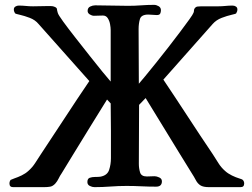

<svg xmlns="http://www.w3.org/2000/svg" viewBox="-20 -773 1040 791"><path d="M986 -17Q986 -2 971 -2Q939 -2 906 -2Q873 -2 841 -2Q817 -2 805.5 -9.5Q794 -17 787 -30.5Q780 -44 769 -61L719 -142L580 -369L553 -341Q553 -280 552.5 -219.5Q552 -159 552 -98Q552 -80 557 -63Q562 -46 585 -46Q593 -46 601 -46.5Q609 -47 617 -47Q625 -47 636 -42Q647 -37 647 -26Q647 -4 623 -4Q592 -4 562 -5.5Q532 -7 501 -7Q468 -7 435 -4.5Q402 -2 369 -2Q360 -2 350 -7Q340 -12 340 -23Q340 -37 349.5 -40.5Q359 -44 372 -44Q385 -44 393 -45Q422 -50 429.5 -73Q437 -96 437 -121Q437 -177 437 -234Q437 -291 436 -347L421 -363Q386 -307 351 -250Q316 -193 281 -136L234 -59Q227 -49 221.5 -37.5Q216 -26 208 -17Q198 -6 187 -4Q176 -2 162 -2Q130 -2 98 -2Q66 -2 34 -2Q19 -2 19 -17Q19 -26 24 -32Q25 -33 31.5 -35Q38 -37 39 -38Q54 -43 69.5 -50.5Q85 -58 97 -69Q113 -83 125 -101.5Q137 -120 148 -137Q198 -212 247.5 -288Q297 -364 348 -439L139 -674Q125 -691 102.5 -699.5Q80 -708 62 -712Q44 -716 42 -718Q37 -726 37 -734Q37 -742 43.5 -746Q50 -750 57 -750Q72 -750 86.5 -748.5Q101 -747 116 -747Q130 -747 145 -747.5Q160 -748 174 -748Q179 -748 188 -748Q197 -748 202 -746Q214 -742 214.5 -736Q215 -730 218 -720Q220 -712 240 -684.5Q260 -657 289 -620Q318 -583 348 -545Q378 -507 402 -477.5Q426 -448 436 -437V-649Q436 -659 433.5 -673Q431 -687 424 -698Q417 -709 404 -709Q395 -709 385.5 -708.5Q376 -708 367 -708Q359 -708 350 -713.5Q341 -719 341 -728Q341 -741 351.5 -746Q362 -751 372 -751Q406 -751 440 -750Q474 -749 508 -749Q535 -749 561.5 -751Q588 -753 615 -753Q624 -753 633.5 -747.5Q643 -742 643 -731Q643 -723 640 -717Q637 -711 626 -711Q617 -711 608 -712Q599 -713 591 -713Q562 -713 556.5 -694.5Q551 -676 551 -653Q551 -597 551.5 -540.5Q552 -484 552 -428Q560 -437 578.5 -459.5Q597 -482 622 -513Q647 -544 673 -577.5Q699 -611 722 -641.5Q745 -672 760 -693Q775 -714 777 -720Q779 -724 779 -728.5Q779 -733 781 -737Q786 -745 793.5 -746Q801 -747 809 -747H879Q894 -747 908.5 -748.5Q923 -750 938 -750Q946 -750 952 -746Q958 -742 958 -734Q958 -726 953 -718Q952 -716 934 -712Q916 -708 893.5 -699.5Q871 -691 856 -674L653 -445Q704 -369 754.5 -291.5Q805 -214 857 -137Q868 -120 879.5 -101.5Q891 -83 907 -69Q919 -58 935.5 -50Q952 -42 965.5 -38Q979 -34 980 -32Q986 -26 986 -17Z"/></svg>

Font: Kaisei HarunoUmi
Style: Bold
Weight: 700
Designer: Font-Kai, 金井和夫
Foundry: KAZUO KANAI
Version: Version 5.003